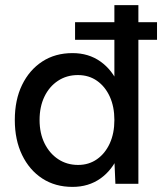

<svg xmlns="http://www.w3.org/2000/svg" viewBox="-20 -720 635 752"><path d="M274 -564V-633H595V-564ZM432 0 428 -93V-700H522V0ZM264 12Q196 12 145.5 -21Q95 -54 66.5 -113Q38 -172 38 -250Q38 -329 66.5 -387.5Q95 -446 145.5 -479Q196 -512 264 -512Q327 -512 373.5 -479Q420 -446 445 -387.5Q470 -329 470 -250Q470 -172 445 -113Q420 -54 373.5 -21Q327 12 264 12ZM286 -74Q328 -74 360 -96.5Q392 -119 410 -158.5Q428 -198 428 -250Q428 -302 410 -341.5Q392 -381 360 -403.5Q328 -426 285 -426Q241 -426 207 -403.5Q173 -381 154 -341.5Q135 -302 135 -250Q135 -198 154.5 -158.5Q174 -119 208 -96.5Q242 -74 286 -74Z"/></svg>

Font: Figtree Light Medium
Style: Regular
Weight: 500
Version: Version 2.001;gftools[0.9.30]